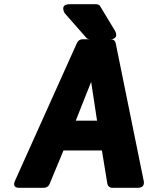

<svg xmlns="http://www.w3.org/2000/svg" viewBox="-20 -865 749 910"><path d="M500 -679C549 -679 525 -719 525 -719L455 -835C452 -841 444 -845 436 -845H310C260 -845 287 -802 287 -802L389 -686C392 -682 399 -679 406 -679ZM440 -293H339L412 -477ZM489 7C491 17 500 25 511 25H633C671 25 661 -8 661 -8L528 -662C526 -671 518 -679 507 -679H371C361 -679 350 -673 345 -662L51 -8C35 28 71 25 71 25H189C200 25 211 18 215 7L281 -152H463Z"/></svg>

Font: Falling Sky
Style: BlkObl
Weight: 900
Designer: Paul D. Hunt
Foundry: Adobe Systems Incorporated
Version: Version 1.02